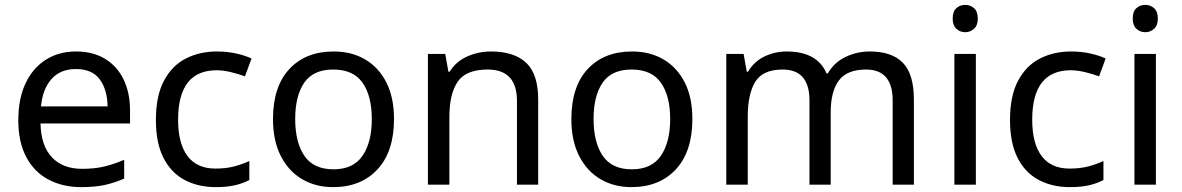

<svg xmlns="http://www.w3.org/2000/svg" viewBox="-20 -850 4843 787"><path d="M292 -639Q361 -639 410.5 -609Q460 -579 486.5 -524.5Q513 -470 513 -397V-344H146Q148 -253 192.5 -205.5Q237 -158 317 -158Q368 -158 407.5 -167.5Q447 -177 489 -195V-118Q448 -100 408 -91.5Q368 -83 313 -83Q237 -83 178.5 -114Q120 -145 87.5 -206.5Q55 -268 55 -357Q55 -445 84.5 -508Q114 -571 167.5 -605Q221 -639 292 -639ZM291 -567Q228 -567 191.5 -526.5Q155 -486 148 -414H421Q420 -482 389 -524.5Q358 -567 291 -567Z M864 -83Q793 -83 737.5 -112Q682 -141 650.5 -202Q619 -263 619 -358Q619 -457 652 -519Q685 -581 741.5 -610Q798 -639 870 -639Q911 -639 949 -630.5Q987 -622 1011 -610L984 -537Q960 -546 928 -554Q896 -562 868 -562Q710 -562 710 -359Q710 -262 748.5 -210.5Q787 -159 863 -159Q907 -159 940.5 -168Q974 -177 1002 -190V-112Q975 -98 942.5 -90.5Q910 -83 864 -83Z M1595 -362Q1595 -229 1527.5 -156Q1460 -83 1345 -83Q1274 -83 1218.5 -115.5Q1163 -148 1131 -210.5Q1099 -273 1099 -362Q1099 -495 1166 -567Q1233 -639 1348 -639Q1421 -639 1476.5 -606.5Q1532 -574 1563.5 -512.5Q1595 -451 1595 -362ZM1190 -362Q1190 -267 1227.5 -211.5Q1265 -156 1347 -156Q1428 -156 1466 -211.5Q1504 -267 1504 -362Q1504 -457 1466 -511Q1428 -565 1346 -565Q1264 -565 1227 -511Q1190 -457 1190 -362Z M1992 -639Q2088 -639 2137 -592.5Q2186 -546 2186 -442V-93H2099V-436Q2099 -565 1979 -565Q1890 -565 1856 -515Q1822 -465 1822 -371V-93H1734V-629H1805L1818 -556H1823Q1849 -598 1895 -618.5Q1941 -639 1992 -639Z M2818 -362Q2818 -229 2750.5 -156Q2683 -83 2568 -83Q2497 -83 2441.5 -115.5Q2386 -148 2354 -210.5Q2322 -273 2322 -362Q2322 -495 2389 -567Q2456 -639 2571 -639Q2644 -639 2699.5 -606.5Q2755 -574 2786.5 -512.5Q2818 -451 2818 -362ZM2413 -362Q2413 -267 2450.5 -211.5Q2488 -156 2570 -156Q2651 -156 2689 -211.5Q2727 -267 2727 -362Q2727 -457 2689 -511Q2651 -565 2569 -565Q2487 -565 2450 -511Q2413 -457 2413 -362Z M3545 -639Q3636 -639 3681 -592.5Q3726 -546 3726 -442V-93H3639V-438Q3639 -565 3530 -565Q3452 -565 3418.5 -520Q3385 -475 3385 -389V-93H3298V-438Q3298 -565 3188 -565Q3107 -565 3076 -515Q3045 -465 3045 -371V-93H2957V-629H3028L3041 -556H3046Q3071 -598 3113.5 -618.5Q3156 -639 3204 -639Q3330 -639 3368 -549H3373Q3400 -595 3446.5 -617Q3493 -639 3545 -639Z M3937 -830Q3957 -830 3972.5 -816.5Q3988 -803 3988 -774Q3988 -746 3972.5 -732Q3957 -718 3937 -718Q3915 -718 3900 -732Q3885 -746 3885 -774Q3885 -803 3900 -816.5Q3915 -830 3937 -830ZM3980 -629V-93H3892V-629Z M4365 -83Q4294 -83 4238.5 -112Q4183 -141 4151.5 -202Q4120 -263 4120 -358Q4120 -457 4153 -519Q4186 -581 4242.5 -610Q4299 -639 4371 -639Q4412 -639 4450 -630.5Q4488 -622 4512 -610L4485 -537Q4461 -546 4429 -554Q4397 -562 4369 -562Q4211 -562 4211 -359Q4211 -262 4249.5 -210.5Q4288 -159 4364 -159Q4408 -159 4441.5 -168Q4475 -177 4503 -190V-112Q4476 -98 4443.5 -90.5Q4411 -83 4365 -83Z M4675 -830Q4695 -830 4710.5 -816.5Q4726 -803 4726 -774Q4726 -746 4710.5 -732Q4695 -718 4675 -718Q4653 -718 4638 -732Q4623 -746 4623 -774Q4623 -803 4638 -816.5Q4653 -830 4675 -830ZM4718 -629V-93H4630V-629Z"/></svg>

Font: Noto Sans Kannada UI
Style: Regular
Weight: 400
Designer: Jelle Bosma - Monotype Design Team
Foundry: Monotype Imaging Inc.
Version: Version 2.005; ttfautohint (v1.8.4.7-5d5b)